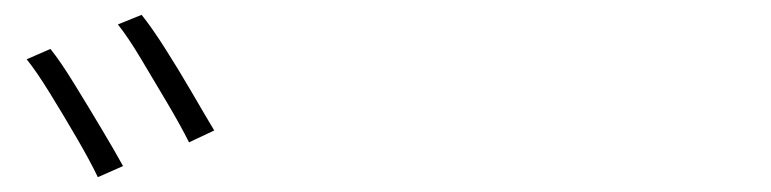

<svg xmlns="http://www.w3.org/2000/svg" viewBox="-20 -850 1040 259"><path d="M48 -784Q61 -768 79.5 -738Q98 -708 116.5 -677Q135 -646 146 -626L112 -611Q102 -632 84 -663Q66 -694 47.5 -724Q29 -754 16 -770ZM171 -830Q184 -814 202.5 -785Q221 -756 239 -725Q257 -694 269 -674L235 -658Q224 -680 206 -710.5Q188 -741 170 -771Q152 -801 139 -817Z"/></svg>

Font: Noto Sans JP ExtraLight
Style: Regular
Weight: 250
Designer: Ryoko NISHIZUKA  (kana, bopomofo & ideographs); Paul D. Hunt (Latin, Greek & Cyrillic); Sandoll Communications , Soo-you
Foundry: Adobe
Version: Version 2.004-H2;hotconv 1.0.118;makeotfexe 2.5.65603